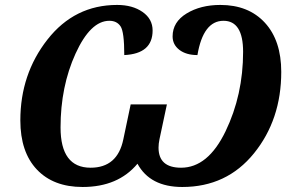

<svg xmlns="http://www.w3.org/2000/svg" viewBox="-20 -744 1184 774"><path d="M481 -522Q481 -616.2 465.8 -638.2Q450.7 -660.2 420.9 -660.2Q344.7 -660.2 284.4 -527.6Q224.1 -395 224.1 -230Q224.1 -67.9 345.2 -67.9Q453.6 -67.9 477.1 -182.1L506.8 -323.2H652.8L623 -183.1Q619.1 -164.6 619.1 -148.9Q619.1 -67.9 710 -67.9Q818.4 -67.9 889.2 -214.6Q960 -361.3 960 -535.2Q960 -660.2 880.9 -660.2Q799.3 -660.2 775.9 -522Q730.5 -522 703.1 -543Q675.8 -564 675.8 -597.2Q675.8 -655.3 732.2 -689.7Q788.6 -724.1 868.2 -724.1Q981.9 -724.1 1047.9 -652.3Q1113.8 -580.6 1113.8 -454.1Q1113.8 -261.7 1003.9 -126Q894 9.8 714.8 9.8Q585 9.8 534.2 -84Q456.1 9.8 313 9.8Q195.3 9.8 128.7 -60.5Q62 -130.9 62 -258.8Q62 -445.3 171.4 -584.7Q280.8 -724.1 452.1 -724.1Q514.2 -724.1 554.7 -695.8Q595.2 -667.5 595.2 -621.1Q595.2 -527.3 481 -522Z"/></svg>

Font: Droid Serif
Style: Bold Italic
Weight: 700
Italic angle: -12°
Designer: Monotype Design team
Foundry: Monotype Imaging Inc.
Version: Version 1.03